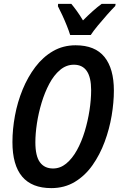

<svg xmlns="http://www.w3.org/2000/svg" viewBox="-20 -958 623 988"><path d="M244 10Q44 10 44 -227Q44 -293 57 -363Q70 -433 96.5 -497.5Q123 -562 162 -613.5Q201 -665 253 -695Q305 -725 369 -725Q469 -725 517.5 -665Q566 -605 566 -492Q566 -431 554.5 -362.5Q543 -294 518.5 -228Q494 -162 456 -108Q418 -54 365 -22Q312 10 244 10ZM253 -91Q290 -91 321 -116.5Q352 -142 376 -185.5Q400 -229 416 -282Q432 -335 440.5 -390Q449 -445 449 -494Q449 -625 360 -625Q321 -625 289 -598Q257 -571 233.5 -526.5Q210 -482 194 -429Q178 -376 170 -323Q162 -270 162 -226Q162 -155 185.5 -123Q209 -91 253 -91ZM341 -778Q335 -798 324 -825.5Q313 -853 300.5 -880Q288 -907 278 -926L279 -938H347Q359 -924 375 -902Q391 -880 407 -853Q433 -879 457 -900.5Q481 -922 503 -938H575L573 -927Q556 -910 531.5 -882.5Q507 -855 483.5 -826.5Q460 -798 447 -778Z"/></svg>

Font: Noto Sans Condensed SemiBold
Style: Italic
Weight: 600
Width: 3
Italic angle: -12°
Designer: Monotype Design Team
Foundry: Monotype Imaging Inc.
Version: Version 2.013; ttfautohint (v1.8.4.7-5d5b)